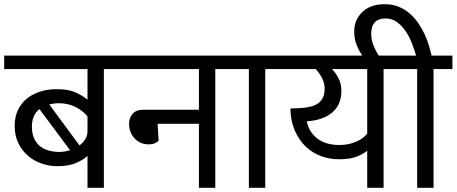

<svg xmlns="http://www.w3.org/2000/svg" viewBox="-30 -895 2176 915"><path d="M240 -470Q293 -470 326.5 -456Q360 -442 387 -420V-566H-10V-630H555V-566H465V0H387V-152Q370 -135 334 -119Q298 -103 244 -103Q205 -103 168.5 -115.5Q132 -128 103.5 -152.5Q75 -177 57.5 -212.5Q40 -248 40 -295Q40 -338 55.5 -370.5Q71 -403 98 -425Q125 -447 161.5 -458.5Q198 -470 240 -470ZM122 -292Q122 -259 132.5 -235.5Q143 -212 161 -198Q179 -184 202.5 -177.5Q226 -171 252 -171Q277 -171 304 -179L158 -375Q122 -347 122 -292ZM387 -340Q367 -366 331 -384.5Q295 -403 251 -403Q226 -403 205 -397L349 -202Q366 -215 376.5 -232Q387 -249 387 -270Z M918 -372V-566H535V-630H1086V-566H996V0H918V-305H721L726 -225Q722 -220 710 -213.5Q698 -207 678 -207Q638 -207 611.5 -235.5Q585 -264 585 -306Q585 -332 601.5 -352Q618 -372 653 -372Z M1156 -566H1066V-630H1324V-566H1234V0H1156Z M1798 -566V0H1720V-177Q1703 -162 1671 -149Q1639 -136 1585 -136Q1541 -136 1500 -151Q1459 -166 1427 -196.5Q1395 -227 1375 -272.5Q1355 -318 1354 -378L1383 -379Q1458 -381 1487.5 -403.5Q1517 -426 1517 -471Q1517 -499 1505 -522.5Q1493 -546 1474 -566H1304V-630H1888V-566ZM1720 -566H1552Q1569 -549 1583 -522.5Q1597 -496 1597 -462Q1597 -397 1554 -359.5Q1511 -322 1432 -317Q1442 -266 1482 -235Q1522 -204 1588 -204Q1630 -204 1665.5 -219Q1701 -234 1720 -258Z M1958 -566H1868V-630H1953Q1946 -654 1934.5 -685Q1923 -716 1905.5 -743Q1888 -770 1863.5 -788.5Q1839 -807 1808 -807Q1739 -807 1739 -734Q1739 -705 1750 -678Q1761 -651 1775 -630L1727 -591L1704 -620Q1685 -644 1671.5 -675.5Q1658 -707 1658 -745Q1658 -800 1696.5 -837.5Q1735 -875 1804 -875Q1841 -875 1871 -862.5Q1901 -850 1924 -829.5Q1947 -809 1964.5 -783Q1982 -757 1994.5 -730Q2007 -703 2014.5 -676.5Q2022 -650 2027 -630H2126V-566H2036V0H1958Z"/></svg>

Font: Mukta
Style: Regular
Weight: 400
Designer: Girish Dalvi and Yashodeep Gholap
Foundry: Ek Type
Version: Version 2.538;PS 1.001;hotconv 16.6.51;makeotf.lib2.5.65220;